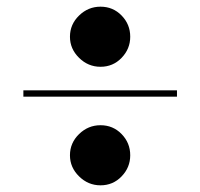

<svg xmlns="http://www.w3.org/2000/svg" viewBox="-20 -665 600 575"><path d="M281 -465Q244 -465 216.8 -491.8Q189.5 -518.5 189.5 -555Q189.5 -592 216.8 -618.5Q244 -645 281 -645Q318.5 -645 344.2 -618.5Q370 -592 370 -555Q370 -518.5 344.2 -491.8Q318.5 -465 281 -465ZM50 -375.5V-394.5H510V-375.5ZM281 -110Q244 -110 216.8 -136.8Q189.5 -163.5 189.5 -200Q189.5 -237 216.8 -263.5Q244 -290 281 -290Q318.5 -290 344.2 -263.5Q370 -237 370 -200Q370 -163.5 344.2 -136.8Q318.5 -110 281 -110Z"/></svg>

Font: Bodoni Moda Black
Style: Regular
Weight: 900
Version: Version 2.005